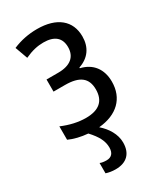

<svg xmlns="http://www.w3.org/2000/svg" viewBox="-193 -622 783 919"><g transform="rotate(-30 198.0 -162.0)"><path d="M190 117C190 148 175 164 148 164C134 164 120 162 112 158V215C127 220 145 223 164 223C226 223 259 189 259 129C259 83 232 40 196 9C298 0 358 -58 358 -150C358 -219 322 -267 257 -282V-286C314 -305 344 -348 344 -408C344 -495 282 -547 173 -547C126 -547 81 -538 39 -520L64 -451C103 -469 135 -476 167 -476C228 -476 259 -449 259 -398C259 -345 224 -315 157 -315H92V-248H155C236 -248 273 -219 273 -156C273 -93 237 -61 164 -61C122 -61 78 -71 33 -90V-16C61 -3 98 6 136 9C174 50 190 82 190 117Z"/></g></svg>

Font: Noto Sans Condensed
Style: Regular
Weight: 400
Width: 3
Designer: Monotype Design Team
Foundry: Monotype Imaging Inc.
Version: Version 2.013